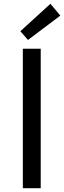

<svg xmlns="http://www.w3.org/2000/svg" viewBox="-20 -989 337 1009"><path d="M100 -733H194V0H100ZM87 -825 245 -969 297 -907 127 -779Z"/></svg>

Font: Kinto Sans
Style: Regular
Weight: 400
Designer: Authors: Ryoko NISHIZUKA  (kana & ideographs); Paul D. Hunt (Latin, Greek & Cyrillic); Wenlong ZHANG  (bopomofo); Sandol
Foundry: Adobe Systems Incorporated, ookami Inc.
Version: Version 0.001